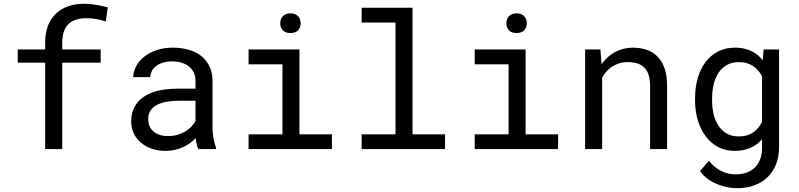

<svg xmlns="http://www.w3.org/2000/svg" viewBox="-20 -791 4241 1019"><path d="M219.7 0H310.5V-458.5H514.2V-528.3H310.5V-565.4Q310.5 -598.6 319.1 -623.5Q327.6 -648.4 344.2 -664.1Q359.9 -679.2 383.5 -686.8Q407.2 -694.3 438 -694.3Q468.3 -694.3 494.9 -689.2Q521.5 -684.1 541.5 -677.2L552.2 -752Q539.6 -755.4 527.3 -758.1Q515.1 -760.7 502.9 -763.2Q484.4 -766.6 465.3 -768.8Q446.3 -771 426.8 -771Q379.9 -771 341.8 -757.8Q303.7 -744.6 276.9 -718.8Q249.5 -692.9 234.6 -654.5Q219.7 -616.2 219.7 -565.4V-528.3H74.2V-458.5H219.7Z M1032.2 0H1126.5V-7.8Q1117.7 -29.8 1112.8 -59.3Q1107.9 -88.9 1107.9 -115.2V-360.8Q1107.9 -405.3 1091.8 -438.5Q1075.7 -471.7 1047.9 -494.1Q1019.5 -516.1 981 -527.1Q942.4 -538.1 897.5 -538.1Q848.1 -538.1 809.3 -524.4Q770.5 -510.7 743.7 -488.8Q716.3 -466.3 701.9 -438.5Q687.5 -410.6 687 -381.8H777.8Q777.8 -398.4 785.9 -413.8Q793.9 -429.2 808.6 -440.4Q823.2 -451.7 844.5 -458.5Q865.7 -465.3 892.6 -465.3Q921.4 -465.3 944.6 -458Q967.8 -450.7 983.9 -437.5Q1000 -423.8 1008.8 -404.8Q1017.6 -385.7 1017.6 -361.8V-320.3H918.9Q863.8 -320.3 819.1 -309.6Q774.4 -298.8 742.7 -277.3Q710.9 -255.4 693.6 -222.7Q676.3 -189.9 676.3 -146.5Q676.3 -113.3 689.2 -84.7Q702.1 -56.2 726.1 -35.6Q749.5 -14.6 783.4 -2.4Q817.4 9.8 859.4 9.8Q885.3 9.8 908.2 4.4Q931.2 -1 951.7 -10.3Q971.7 -19.5 988.5 -31.7Q1005.4 -43.9 1019 -57.6Q1020.5 -41 1023.7 -25.6Q1026.9 -10.3 1032.2 0ZM872.6 -68.8Q846.2 -68.8 826.2 -75.7Q806.2 -82.5 793 -94.7Q779.8 -106.4 773.2 -123Q766.6 -139.6 766.6 -159.2Q766.6 -179.7 774.2 -195.8Q781.7 -211.9 796.4 -223.6Q816.9 -240.2 851.8 -248.3Q886.7 -256.3 933.6 -256.3H1017.6V-149.4Q1009.8 -133.8 996.1 -119.4Q982.4 -105 963.9 -93.8Q944.8 -82.5 921.9 -75.7Q898.9 -68.8 872.6 -68.8Z M1299.3 -528.3V-449.7H1479V-78.1H1299.3V0H1741.7V-78.1H1569.3V-528.3ZM1467.3 -667Q1467.3 -645 1480.7 -630.4Q1494.1 -615.7 1521.5 -615.7Q1548.3 -615.7 1562 -630.4Q1575.7 -645 1575.7 -667Q1575.7 -679.2 1571.8 -689.5Q1567.9 -699.7 1560.1 -706.5Q1553.7 -712.9 1543.9 -716.6Q1534.2 -720.2 1521.5 -720.2Q1508.8 -720.2 1498.8 -716.6Q1488.8 -712.9 1482.4 -706.5Q1474.6 -699.2 1470.9 -689Q1467.3 -678.7 1467.3 -667Z M1899.4 -750V-671.4H2079.1V-78.1H1899.4V0H2341.8V-78.1H2169.4V-750Z M2499.5 -528.3V-449.7H2679.2V-78.1H2499.5V0H2941.9V-78.1H2769.5V-528.3ZM2667.5 -667Q2667.5 -645 2680.9 -630.4Q2694.3 -615.7 2721.7 -615.7Q2748.5 -615.7 2762.2 -630.4Q2775.9 -645 2775.9 -667Q2775.9 -679.2 2772 -689.5Q2768.1 -699.7 2760.3 -706.5Q2753.9 -712.9 2744.1 -716.6Q2734.4 -720.2 2721.7 -720.2Q2709 -720.2 2699 -716.6Q2689 -712.9 2682.6 -706.5Q2674.8 -699.2 2671.1 -689Q2667.5 -678.7 2667.5 -667Z M3085.4 0H3175.8V-378.9Q3185.1 -396 3197.5 -410.2Q3210 -424.3 3224.6 -435.1Q3242.7 -447.3 3264.2 -454.3Q3285.6 -461.4 3310.5 -461.4Q3339.4 -461.4 3361.6 -454.6Q3383.8 -447.8 3399.4 -432.6Q3414.6 -417.5 3422.4 -393.1Q3430.2 -368.7 3430.2 -333.5V0H3520.5V-335.4Q3520.5 -388.2 3507.6 -426.5Q3494.6 -464.8 3470.7 -489.7Q3446.8 -514.6 3412.8 -526.4Q3378.9 -538.1 3337.4 -538.1Q3306.6 -537.6 3279.1 -529.1Q3251.5 -520.5 3228 -504.9Q3212.4 -494.6 3198.5 -480.7Q3184.6 -466.8 3172.9 -450.2L3166.5 -528.3H3085.4Z M3668.9 -268.6V-258.3Q3668.9 -201.7 3683.6 -152.6Q3698.2 -103.5 3725.6 -67.4Q3752.4 -31.2 3791.5 -10.7Q3830.6 9.8 3878.9 9.8Q3907.7 9.8 3932.6 3.7Q3957.5 -2.4 3978 -13.7Q3991.2 -21 4002.7 -30.8Q4014.2 -40.5 4024.4 -52.2V-6.8Q4024.4 27.3 4014.6 53.7Q4004.9 80.1 3986.8 97.7Q3968.3 115.7 3942.4 125Q3916.5 134.3 3884.3 134.3Q3866.2 134.3 3848.1 130.6Q3830.1 127 3812 118.7Q3793.9 110.4 3776.4 96.4Q3758.8 82.5 3742.2 62.5L3695.3 116.7Q3713.4 142.6 3738.5 160.2Q3763.7 177.7 3791 188Q3817.9 198.7 3844.2 203.4Q3870.6 208 3891.1 208Q3940.9 208 3981.9 193.4Q4022.9 178.7 4052.7 150.4Q4082 122.1 4098.4 81.5Q4114.7 41 4114.7 -11.2V-528.3H4032.7L4028.3 -470.7Q4019 -482.4 4008.5 -492.2Q3998 -502 3986.3 -509.3Q3964.8 -523.4 3938.2 -530.8Q3911.6 -538.1 3879.9 -538.1Q3830.6 -538.1 3791.5 -518.1Q3752.4 -498 3725.1 -462.4Q3697.8 -426.8 3683.3 -377.2Q3668.9 -327.6 3668.9 -268.6ZM3759.3 -258.3V-268.6Q3759.3 -307.1 3767.3 -342Q3775.4 -377 3793 -403.8Q3810.1 -430.2 3837.2 -445.8Q3864.3 -461.4 3902.3 -461.4Q3924.8 -461.4 3943.4 -455.8Q3961.9 -450.2 3977.1 -440.4Q3992.2 -430.2 4003.9 -416.5Q4015.6 -402.8 4024.4 -386.2V-144Q4015.6 -127 4003.9 -112.8Q3992.2 -98.6 3977.5 -88.4Q3962.4 -78.1 3943.6 -72.5Q3924.8 -66.9 3901.4 -66.9Q3863.8 -66.9 3836.9 -82.3Q3810.1 -97.7 3793 -124Q3775.4 -150.4 3767.3 -185.1Q3759.3 -219.7 3759.3 -258.3Z"/></svg>

Font: RobotoMono Nerd Font
Style: Regular
Weight: 400
Monospace: yes
Designer: Google
Version: Version 3.000;Nerd Fonts 3.2.1